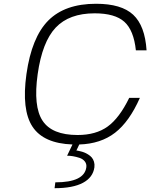

<svg xmlns="http://www.w3.org/2000/svg" viewBox="-20 -740 794 1010"><path d="M361.3 20Q209 14.6 150.9 -73.7Q92.8 -162.1 119.1 -350.1Q146.5 -543.9 234.1 -632.1Q321.8 -720.2 485.4 -720.2Q618.7 -720.2 680.7 -662.4Q742.7 -604.5 751 -475.1H694.8Q683.6 -581.1 634 -625.5Q584.5 -669.9 478 -669.9Q343.8 -669.9 272.9 -594.7Q202.1 -519.5 178.2 -350.1Q154.3 -180.2 203.9 -105Q253.4 -29.8 388.2 -29.8Q484.4 -29.8 546.1 -74.2Q607.9 -118.7 659.7 -225.1H715.8Q660.6 -100.1 585.2 -41.7Q509.8 16.6 397 20L381.8 51.8Q384.3 51.8 387.9 52.5Q391.6 53.2 402.3 55.7Q413.1 58.1 422.6 61.8Q432.1 65.4 443.6 72.5Q455.1 79.6 462.6 88.4Q470.2 97.2 474.4 110.6Q478.5 124 476.6 140.1Q469.2 193.4 416.3 221.7Q363.3 250 267.1 250L271 219.2Q423.3 219.2 434.1 140.1Q436.5 122.6 426.3 109.4Q416 96.2 397.9 90.3Q379.9 84.5 363.8 81.8Q347.7 79.1 333 79.1Z"/></svg>

Font: Fivo Sans Light
Style: Regular
Weight: 300
Designer: Alexander Slobzheninov
Foundry: Alexander Slobzheninov
Version: 1.0